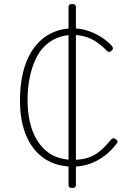

<svg xmlns="http://www.w3.org/2000/svg" viewBox="-20 -815 689 961"><path d="M346 19Q263 19 203.5 -20.5Q144 -60 112 -134Q80 -208 80 -312Q80 -377 91 -433Q102 -489 124.5 -533.5Q147 -578 179.5 -609Q212 -640 253.5 -656.5Q295 -673 346 -673Q385 -673 421.5 -660.5Q458 -648 489.5 -627.5Q521 -607 542 -583Q545 -577 545 -572Q545 -567 537 -560Q530 -554 524.5 -555Q519 -556 515 -561Q488 -588 462 -605.5Q436 -623 406.5 -631.5Q377 -640 344 -640Q302 -640 266.5 -625.5Q231 -611 203.5 -584Q176 -557 157.5 -517Q139 -477 128.5 -426Q118 -375 118 -314Q118 -224 144 -157Q170 -90 220.5 -52.5Q271 -15 347 -15Q388 -15 420.5 -25.5Q453 -36 481 -59.5Q509 -83 537 -118Q542 -123 548 -123Q554 -123 558 -119Q565 -115 567.5 -110Q570 -105 566 -99Q538 -61 502.5 -34.5Q467 -8 427.5 5.5Q388 19 346 19ZM342 126Q323 126 323 111V-780Q323 -795 342 -795Q360 -795 360 -780V111Q360 126 342 126Z"/></svg>

Font: Playwrite BR Thin
Style: Regular
Weight: 250
Version: Version 1.003